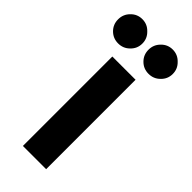

<svg xmlns="http://www.w3.org/2000/svg" viewBox="-256 -724 759 759"><g transform="rotate(45 124.0 -344.0)"><path d="M38.1 -552.7Q9.8 -552.7 -9.8 -572.3Q-29.3 -591.8 -29.3 -620.1Q-29.3 -648.4 -9.8 -668Q9.8 -688.5 38.1 -688.5Q66.4 -688.5 85.9 -668Q106.4 -648.4 106.4 -620.1Q106.4 -591.8 85.9 -572.3Q66.4 -552.7 38.1 -552.7ZM208 -552.7Q179.7 -552.7 160.2 -572.3Q140.6 -591.8 140.6 -620.1Q140.6 -648.4 160.2 -668Q179.7 -688.5 208 -688.5Q236.3 -688.5 255.9 -668Q276.4 -648.4 276.4 -620.1Q276.4 -591.8 255.9 -572.3Q236.3 -552.7 208 -552.7ZM58.6 0Q58.6 -125 58.6 -500Q90.8 -500 188.5 -500Q188.5 -375 188.5 0Q155.3 0 58.6 0Z"/></g></svg>

Font: LeFont
Style: Regular
Weight: 700
Designer: Leryon MEDIA
Version: Version 1.0